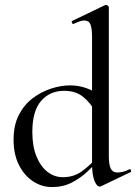

<svg xmlns="http://www.w3.org/2000/svg" viewBox="-20 -745 552 778"><path d="M191 13Q149 13 113.5 -10.5Q78 -34 56.5 -77Q35 -120 35 -179Q35 -238 56.5 -279.5Q78 -321 112.5 -347Q147 -373 187 -386Q227 -399 263 -399Q299 -399 329.5 -388Q360 -377 386 -359L370 -287Q347 -328 317 -352.5Q287 -377 240 -377Q182 -377 146.5 -336Q111 -295 111 -210Q111 -153 127.5 -112Q144 -71 172 -49Q200 -27 235 -27Q279 -27 312 -51Q345 -75 375 -109L384 -101Q363 -77 335 -50.5Q307 -24 271.5 -5.5Q236 13 191 13ZM421 -715V-112Q421 -77 429 -61.5Q437 -46 455 -46Q464 -46 476.5 -48.5Q489 -51 504 -59Q508 -61 510.5 -55.5Q513 -50 510 -48L391 9Q387 11 384 11Q372 11 362.5 -13Q353 -37 353 -81V-594Q353 -630 346.5 -646Q340 -662 322 -662Q313 -662 303 -658.5Q293 -655 278 -648Q274 -647 271.5 -653Q269 -659 272 -660L405 -724Q407 -725 410 -725Q413 -725 417 -722Q421 -719 421 -715Z"/></svg>

Font: Cormorant Light Medium
Style: Regular
Weight: 500
Version: Version 4.000